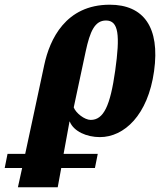

<svg xmlns="http://www.w3.org/2000/svg" viewBox="-121 -570 705 815"><path d="M-101 143H-27L-45 225H124L139 143H282L294 83H149L174 -54H175C192 -12 247 12 303 12C406 12 507 -81 533 -268C559 -455 488 -550 345 -550C157 -550 90 -402 67 -295L24 -94L-14 83H-89ZM264 -61C238 -61 201 -90 192 -114L243 -353C261 -436 281 -483 329 -483C383 -483 389 -420 368 -270C347 -121 319 -61 264 -61Z"/></svg>

Font: Noto Serif ExtraCondensed Black
Style: Italic
Weight: 900
Width: 2
Italic angle: -12°
Designer: Monotype Design Team
Foundry: Monotype Imaging Inc.
Version: Version 2.014